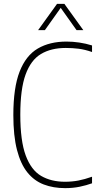

<svg xmlns="http://www.w3.org/2000/svg" viewBox="-20 -964 505 993"><path d="M317 9Q255.5 9 206 -10Q156.5 -29 121.5 -72.5Q86.5 -116 67.8 -188.8Q49 -261.5 49 -369Q49 -510.5 81.5 -593.8Q114 -677 175.5 -713Q237 -749 324 -749Q356.5 -749 390.2 -744Q424 -739 456 -729V-695Q418.5 -708 386.2 -712Q354 -716 320 -716Q244.5 -716 192 -684.8Q139.5 -653.5 112.2 -578.2Q85 -503 85 -371Q85 -235.5 113 -160Q141 -84.5 192.8 -54.2Q244.5 -24 316 -24Q352 -24 385 -30.2Q418 -36.5 456 -50V-16Q427 -5.5 392 1.8Q357 9 317 9ZM177 -808 275 -944H313L411 -808H376L290 -929H298L212 -808Z"/></svg>

Font: Encode Sans Condensed Thin
Style: Regular
Weight: 100
Width: 3
Designer: Multiple Designers
Foundry: Impallari Type
Version: Version 3.002